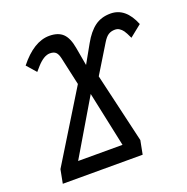

<svg xmlns="http://www.w3.org/2000/svg" viewBox="-125 -816 911 933"><g transform="rotate(-20 330.5 -349.0)"><path d="M543.5 -698.2Q621.6 -698.2 660.6 -601.6L599.6 -552.7Q585.9 -582.5 577.9 -593.5Q569.8 -604.5 559.8 -610.8Q549.8 -617.2 537.1 -617.2Q518.1 -617.2 503.9 -608.6Q489.7 -600.1 475.1 -576.2L386.2 -430.7L470.2 -70.8L456.5 0H43.5L57.1 -70.8L278.3 -430.7L246.1 -576.2Q240.7 -599.1 230.5 -608.2Q220.2 -617.2 200.7 -617.2Q169.9 -617.2 133.3 -576.7L112.8 -553.2L70.3 -601.6Q147 -698.2 227.1 -698.2Q272.9 -698.2 297.1 -674.8Q321.3 -651.4 330.6 -597.7L347.2 -503.9L399.9 -597.7Q428.2 -648.4 461.9 -673.3Q495.6 -698.2 543.5 -698.2ZM151.4 -78.6H380.9L320.3 -363.8Z"/></g></svg>

Font: Liberation Mono
Style: Italic
Weight: 400
Italic angle: -12°
Monospace: yes
Designer: Steve Matteson
Foundry: Ascender Corporation
Version: Version 2.1.5